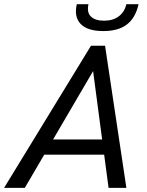

<svg xmlns="http://www.w3.org/2000/svg" viewBox="-52 -912 713 932"><path d="M561.5 -891.6H620.6Q605.5 -824.7 563.7 -793Q522 -761.2 449.7 -761.2Q372.6 -761.2 339.6 -795.7Q306.6 -830.1 320.8 -891.6H377.4Q368.7 -850.6 389.9 -831.1Q411.1 -811.5 453.1 -811.5Q496.6 -811.5 524.7 -832.8Q552.7 -854 561.5 -891.6ZM389.6 -689.9H458L561.5 0H475.1L453.6 -161.1H162.6L68.4 0H-32.2ZM205.6 -234.9H443.8L399.9 -566.9Z"/></svg>

Font: HK Grotesk Medium Legacy Italic
Style: Regular
Weight: 500
Italic angle: -13°
Designer: Alfredo Marco Pradil
Foundry: Hanken Design Co.
Version: Version 2.022;PS 002.022;hotconv 1.0.88;makeotf.lib2.5.64775